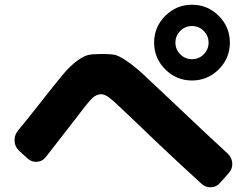

<svg xmlns="http://www.w3.org/2000/svg" viewBox="-20 -840 1040 811"><path d="M741.5 -610.5Q762 -590 791 -590Q820 -590 840.5 -610.5Q861 -631 861 -660Q861 -689 840.5 -709.5Q820 -730 791 -730Q762 -730 741.5 -709.5Q721 -689 721 -660Q721 -631 741.5 -610.5ZM678 -773Q725 -820 791 -820Q857 -820 904 -773Q951 -726 951 -660Q951 -594 904 -547Q857 -500 791 -500Q725 -500 678 -547Q631 -594 631 -660Q631 -726 678 -773ZM96 -171 60 -204Q43 -220 41.5 -244Q40 -268 55 -287Q81 -318 167 -427Q222 -497 249.5 -529.5Q277 -562 305.5 -583Q334 -604 354 -608Q374 -612 411 -612Q445 -612 462.5 -609Q480 -606 513.5 -583.5Q547 -561 584 -527Q621 -493 701 -417Q859 -267 942 -191Q959 -175 961 -151.5Q963 -128 947 -110L910 -68Q895 -50 871.5 -49Q848 -48 831 -64Q687 -195 534 -343Q463 -411 443 -426.5Q423 -442 407 -442Q388 -442 370.5 -426Q353 -410 306 -347Q208 -220 173 -176Q159 -158 136 -156.5Q113 -155 96 -171Z"/></svg>

Font: Rounded Mplus 1c ExtraBold
Style: Regular
Weight: 800
Version: Version 1.059.20150529